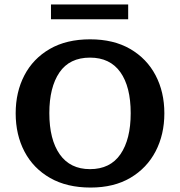

<svg xmlns="http://www.w3.org/2000/svg" viewBox="-20 -823 801 855"><path d="M383.3 12.2Q277.8 12.2 203.1 -30.5Q128.4 -73.2 89.1 -147.9Q49.8 -222.7 49.8 -318.4Q49.8 -413.1 88.6 -487.5Q127.4 -562 201.7 -605Q275.9 -647.9 381.3 -647.9Q485.8 -647.9 559.8 -605Q633.8 -562 672.9 -487.5Q711.9 -413.1 711.9 -318.4Q711.9 -224.1 673.1 -149.4Q634.3 -74.7 560.8 -31.2Q487.3 12.2 383.3 12.2ZM380.9 -69.8Q470.7 -69.8 516.4 -136.2Q562 -202.6 562 -318.8Q562 -437 515.9 -501.7Q469.7 -566.4 380.9 -566.4Q289.6 -566.4 244.6 -500.2Q199.7 -434.1 199.7 -319.3Q199.7 -201.7 246.1 -135.7Q292.5 -69.8 380.9 -69.8ZM207 -737.3V-803.2H550.8V-737.3Z"/></svg>

Font: Kameron SemiBold
Style: Regular
Weight: 600
Designer: Vernon Adams
Foundry: Vernon Adams
Version: Version 1.100